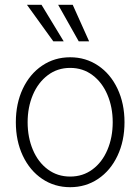

<svg xmlns="http://www.w3.org/2000/svg" viewBox="-20 -780 593 811"><path d="M46.9 -263.7Q46.9 -342.8 76.4 -405.3Q106 -467.8 158.2 -502.9Q210.4 -538.1 276.4 -538.1Q342.3 -538.1 394.5 -502.9Q446.8 -467.8 476.3 -405.3Q505.9 -342.8 505.9 -263.7Q505.9 -184.6 476.3 -122.1Q446.8 -59.6 394.5 -24.4Q342.3 10.7 276.4 10.7Q210.4 10.7 158.2 -24.4Q106 -59.6 76.4 -122.1Q46.9 -184.6 46.9 -263.7ZM456.1 -263.7Q456.1 -327.1 433.8 -379.6Q411.6 -432.1 370.8 -462.6Q330.1 -493.2 276.4 -493.2Q222.7 -493.2 181.9 -462.4Q141.1 -431.6 118.9 -379.4Q96.7 -327.1 96.7 -263.7Q96.7 -199.7 118.9 -147.2Q141.1 -94.7 181.9 -64.5Q222.7 -34.2 276.4 -34.2Q330.1 -34.2 370.8 -64.5Q411.6 -94.7 433.8 -147.2Q456.1 -199.7 456.1 -263.7ZM93.8 -759.8H155.3L249 -605.5H205.1ZM225.6 -759.8H287.1L356.4 -605.5H312.5Z"/></svg>

Font: Pretendard JP ExtraLight
Style: Regular
Weight: 200
Designer: Base glyphs from Inter by Rasmus Andersson; Hangeul glyphs from Noto Sans CJK(Source Han Sans) by Jang Soo-young and Kan
Foundry: Kil Hyung-jin
Version: Version 1.309